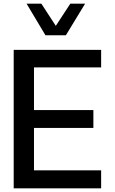

<svg xmlns="http://www.w3.org/2000/svg" viewBox="-20 -1020 625 1040"><path d="M226.1 -829.1 124 -1000H204.1L282.2 -879.9L360.8 -1000H440.9L336.9 -829.1ZM164.1 -654.8V-423.8H485.8V-327.1H164.1V-97.2H527.8V0H54.2V-750H527.8V-654.8Z"/></svg>

Font: Oakes Grotesk Medium
Style: Regular
Weight: 500
Designer: Samuel Oakes
Foundry: Samuel Oakes
Version: Version 1.000;PS 001.000;hotconv 1.0.88;makeotf.lib2.5.64775